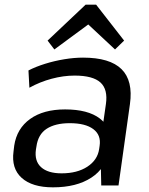

<svg xmlns="http://www.w3.org/2000/svg" viewBox="-20 -795 640 823"><path d="M410 -182 434 -349Q443 -412 410.5 -441.5Q378 -471 300 -471Q252 -471 201.5 -457.5Q151 -444 106 -419L102 -493Q133 -509 173 -521.5Q213 -534 255.5 -541Q298 -548 336 -548Q451 -548 501 -498.5Q551 -449 537 -349L488 0H414ZM207 8Q118 8 73 -32.5Q28 -73 38 -146L41 -171Q52 -244 109 -285Q166 -326 259 -326Q357 -326 408 -287Q459 -248 449 -175L445 -149Q435 -75 371.5 -33.5Q308 8 207 8ZM244 -52Q311 -52 354.5 -80.5Q398 -109 405 -156L407 -170Q414 -216 380 -241.5Q346 -267 279 -267Q217 -267 180 -243Q143 -219 136 -166L134 -154Q127 -105 156 -78.5Q185 -52 244 -52ZM184 -621 347 -775H392L512 -621L473 -583L335 -712H388L213 -583Z"/></svg>

Font: Pathway Extreme 28pt Medium
Style: Italic
Weight: 500
Italic angle: -8°
Designer: Eduardo Rodriguez Tunni
Foundry: Eduardo Rodriguez Tunni
Version: Version 1.001;gftools[0.9.26]